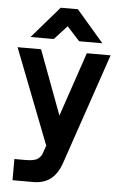

<svg xmlns="http://www.w3.org/2000/svg" viewBox="-61 -769 632 1011"><g transform="rotate(5 255.0 -263.5)"><path d="M218.2 -726.8H309L453 -559.5H330.2L263.2 -633L196.2 -559.5H73.2ZM44.5 200V88H103.5Q150.5 88 168 75.1Q185.5 62.2 191.8 43.2L376 -500H501.8L303.2 82.2Q283.2 142.5 246.9 171.2Q210.5 200 153.8 200ZM208.8 11.8 10 -500H134.2L325.2 11.8Z"/></g></svg>

Font: Haskoy
Style: Regular
Weight: 400
Designer: Ertekin Erdin
Foundry: Ertekin Erdin
Version: Version 1.500